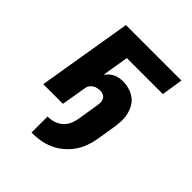

<svg xmlns="http://www.w3.org/2000/svg" viewBox="-207 -660 1015 1015"><g transform="rotate(45 300.0 -152.5)"><path d="M196 225V105Q210 105 224.5 102.5Q239 100 253 94Q267 88 279 78Q291 68 299.5 55Q308 42 312.5 28Q317 14 320 0Q325 -31 330 -62Q335 -93 340 -124Q342 -136 341.5 -148Q341 -160 335.5 -169.5Q330 -179 319.5 -184Q309 -189 297 -189Q286 -189 275 -186.5Q264 -184 254.5 -178Q245 -172 238 -162.5Q231 -153 230 -142L206 0H59L147 -530H562L543 -410H274L249 -260Q258 -272 269 -282Q280 -292 292.5 -298Q305 -304 319 -306.5Q333 -309 346 -309Q371 -309 394.5 -302Q418 -295 437 -281Q456 -267 467.5 -246.5Q479 -226 484.5 -202.5Q490 -179 489 -154Q488 -129 484 -104L467 0Q462 31 451 61.5Q440 92 421 119Q402 146 376 167.5Q350 189 320 202Q290 215 258.5 220Q227 225 196 225Z"/></g></svg>

Font: Iosevka Curly HvExObl
Style: Regular
Weight: 900
Width: 7
Italic angle: -9°
Monospace: yes
Designer: Belleve Invis
Foundry: Belleve Invis
Version: Version 11.1.0; ttfautohint (v1.8.3)